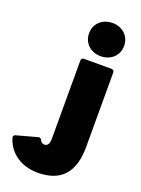

<svg xmlns="http://www.w3.org/2000/svg" viewBox="-374 -896 883 1205"><g transform="rotate(20 67.5 -293.0)"><path d="M160 -593C226 -593 277 -638 277 -704C277 -770 226 -815 160 -815C94 -815 43 -770 43 -704C43 -638 94 -593 160 -593ZM29 229C202 233 270 134 270 -27V-524C270 -535 263 -542 252 -542H68C57 -542 50 -535 50 -524V-2C50 35 37 49 18 49C5 49 -4 43 -11 29C-16 19 -22 15 -33 18L-172 56C-183 59 -188 67 -184 78C-154 179 -62 227 29 229Z"/></g></svg>

Font: LINE Seed Sans TH Heavy
Style: Regular
Weight: 900
Designer: Dalton Maag Ltd | Thai characters by Cadson Demak Co.,Ltd.
Foundry: Dalton Maag Ltd
Version: Version 1.003